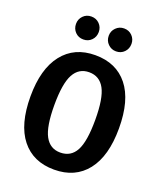

<svg xmlns="http://www.w3.org/2000/svg" viewBox="-166 -1021 961 1142"><g transform="rotate(20 314.5 -450.0)"><path d="M594 -346Q594 -171 520.5 -77.5Q447 16 314 16Q181 16 107.5 -76.5Q34 -169 34 -346Q34 -520 108 -614Q182 -708 314 -708Q447 -708 520.5 -616Q594 -524 594 -346ZM185 -346Q185 -210 217 -151Q249 -92 314 -92Q381 -92 412.5 -150.5Q444 -209 444 -346Q444 -482 412 -541Q380 -600 314 -600Q249 -600 217 -541Q185 -482 185 -346ZM285 -844Q285 -813 264.5 -792Q244 -771 213 -771Q182 -771 161.5 -792Q141 -813 141 -844Q141 -874 161.5 -895Q182 -916 213 -916Q244 -916 264.5 -895Q285 -874 285 -844ZM492 -844Q492 -813 471.5 -792Q451 -771 420 -771Q390 -771 369 -792Q348 -813 348 -844Q348 -874 369 -895Q390 -916 420 -916Q451 -916 471.5 -895Q492 -874 492 -844Z"/></g></svg>

Font: Fira Sans Condensed SemiBold
Style: Regular
Weight: 600
Width: 3
Designer: bBox Type GmbH & Carrois Corporate GbR & Edenspiekermann AG
Foundry: bBox Type GmbH & Carrois Corporate GbR & Edenspiekermann AG
Version: Version 4.301